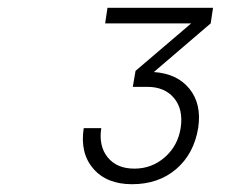

<svg xmlns="http://www.w3.org/2000/svg" viewBox="-20 -850 640 493"><path d="M319 -377Q254 -377 219.5 -417Q185 -457 195 -521H240Q233 -475 256.5 -446Q280 -417 325 -417Q370 -417 403.5 -446.5Q437 -476 444 -522Q451 -569 427 -598Q403 -627 358 -627H321L328 -668L471 -790H250L256 -830H527L521 -790L375 -665Q435 -661 466.5 -622Q498 -583 489 -522Q478 -455 432.5 -416Q387 -377 319 -377Z"/></svg>

Font: JetBrains Mono NL Thin
Style: Italic
Weight: 100
Italic angle: -9°
Monospace: yes
Designer: Philipp Nurullin, Konstantin Bulenkov
Foundry: JetBrains
Version: Version 2.305; ttfautohint (v1.8.4.7-5d5b)